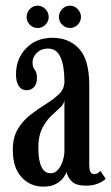

<svg xmlns="http://www.w3.org/2000/svg" viewBox="-20 -666 404 696"><path d="M137 10.5Q89.5 10.5 58 -23.8Q26.5 -58 26.5 -121.5Q26 -168 45 -199Q64 -230 92 -251.2Q120 -272.5 147.8 -289.8Q175.5 -307 194.5 -325.5Q213.5 -344 213.5 -370.5Q213.5 -426.5 199.5 -458.2Q185.5 -490 154 -490Q129.5 -490 113.8 -474.8Q98 -459.5 98 -440Q98 -422 106 -412.8Q114 -403.5 114 -382.5Q114 -363 103.8 -351Q93.5 -339 76 -339Q58 -339 48 -354.2Q38 -369.5 38 -396Q38 -453 74.5 -491Q111 -529 170.5 -529Q229.5 -529 266.5 -489.5Q303.5 -450 303.5 -358V-73.5Q303.5 -50.5 307.8 -42.8Q312 -35 321 -35Q329.5 -35 335.2 -39Q341 -43 344 -46.5L363 -18Q355.5 -9 336.2 -1Q317 7 292.5 7Q255 7 239.8 -8.8Q224.5 -24.5 221.5 -42.5Q219 -35 210 -22.2Q201 -9.5 183.2 0.5Q165.5 10.5 137 10.5ZM163.5 -38Q179.5 -38 190.5 -51Q201.5 -64 207.5 -82.8Q213.5 -101.5 213.5 -118V-303Q212 -288.5 197.5 -275.5Q183 -262.5 164.8 -245Q146.5 -227.5 132.8 -200.2Q119 -173 119 -131Q119 -38 163.5 -38ZM234 -564.5Q217.5 -564.5 205.5 -576.2Q193.5 -588 193.5 -604Q193.5 -621 205.5 -633.2Q217.5 -645.5 234 -645.5Q249.5 -645.5 261.5 -633.2Q273.5 -621 273.5 -604Q273.5 -588 261.5 -576.2Q249.5 -564.5 234 -564.5ZM116 -564.5Q100 -564.5 88.2 -576.2Q76.5 -588 76.5 -604Q76.5 -621 88.2 -633.2Q100 -645.5 116 -645.5Q132.5 -645.5 144.5 -633.2Q156.5 -621 156.5 -604Q156.5 -588 144.5 -576.2Q132.5 -564.5 116 -564.5Z"/></svg>

Font: Imbue 10pt Medium
Style: Regular
Weight: 500
Designer: Tyler Finck
Foundry: Etcetera Type Company
Version: Version 1.102; ttfautohint (v1.8.3)